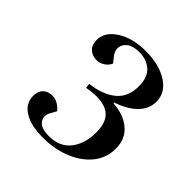

<svg xmlns="http://www.w3.org/2000/svg" viewBox="-137 -942 683 683"><g transform="rotate(45 204.5 -600.5)"><path d="M371 -738Q371 -701 343 -673.5Q315 -646 267 -630V-626Q320 -623 353.5 -595Q387 -567 387 -518Q387 -471 358.5 -436Q330 -401 282 -381.5Q234 -362 176 -362Q115 -362 80.5 -383.5Q46 -405 46 -443Q46 -467 59.5 -479.5Q73 -492 93 -492Q110 -492 123.5 -483.5Q137 -475 145 -464L132 -441Q120 -418 133.5 -399.5Q147 -381 187 -381Q241 -381 269 -417Q297 -453 297 -509Q297 -557 274.5 -579Q252 -601 207 -601Q184 -601 159 -596L157 -614Q217 -621 252.5 -649.5Q288 -678 288 -733Q288 -778 264 -799Q240 -820 203 -820Q172 -820 156 -807.5Q140 -795 138.5 -778Q137 -761 150 -745L166 -725Q160 -711 146 -701.5Q132 -692 116 -692Q93 -692 79 -705.5Q65 -719 65 -743Q65 -784 108.5 -811.5Q152 -839 217 -839Q284 -839 327.5 -811.5Q371 -784 371 -738Z"/></g></svg>

Font: Literata 72pt Medium
Style: Italic
Weight: 500
Italic angle: -2°
Designer: Latin by Veronika Burian and Jose Scaglione. Greek by Irene Vlachou. Cyrillic by Vera Evstafieva
Foundry: TypeTogether
Version: Version 3.002